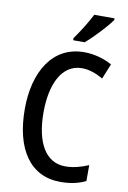

<svg xmlns="http://www.w3.org/2000/svg" viewBox="-102 -1000 713 1070"><g transform="rotate(10 254.5 -465.0)"><path d="M457 -931V-940H342C320 -896 286 -841 251 -792V-780H316C361 -818 431 -892 457 -931ZM327 -635C370 -635 410 -619 447 -598L482 -684C434 -710 380 -725 323 -725C145 -725 52 -566 52 -357C52 -128 147 10 317 10C374 10 419 0 460 -20V-110C417 -92 375 -80 329 -80C219 -80 158 -183 158 -356C158 -514 213 -635 327 -635Z"/></g></svg>

Font: Noto Sans Tamil Condensed Medium
Style: Regular
Weight: 500
Width: 3
Designer: Jelle Bosma - Monotype Design Team
Foundry: Monotype Imaging Inc.
Version: Version 2.004